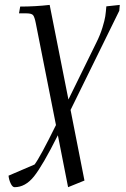

<svg xmlns="http://www.w3.org/2000/svg" viewBox="-20 -466 519 789"><path d="M15.1 255.9 122.1 210Q144.5 180.7 210 47.9L127 -371.1Q122.1 -396 116 -403.6Q109.9 -411.1 88.9 -411.1H58.1L63 -439Q124 -439 184.1 -445.8L261.2 -57.1L376 -291Q392.1 -323.2 401.1 -353Q410.2 -382.8 412.6 -398.9Q415 -415 417 -439.9L472.2 -445.8L470.2 -421.9L270 -14.2L327.1 275.9L259.8 303.2L217.8 89.8Q154.8 215.3 119.4 259.3Q84 303.2 40 303.2Q31.2 303.2 23.9 287.8Q16.6 272.5 15.1 255.9Z"/></svg>

Font: Dihjauti S
Style: Italic
Weight: 400
Italic angle: -9°
Designer: T. Christopher White
Version: Version 3.0.0